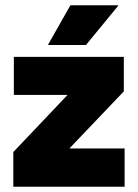

<svg xmlns="http://www.w3.org/2000/svg" viewBox="-20 -708 523 728"><path d="M452.5 -145V0H30.5V-131.5L236 -348H32.5V-492.5H449.5V-361.5L243 -145ZM247 -688H428V-686L306 -537.5H162.5V-539Z"/></svg>

Font: Anek Latin Medium ExtraBold
Style: Regular
Weight: 800
Version: Version 1.003